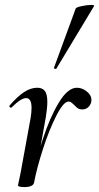

<svg xmlns="http://www.w3.org/2000/svg" viewBox="-20 -751 402 779"><path d="M292 -395Q313 -395 332 -380Q351 -365 351 -346Q351 -330 340.5 -318.5Q330 -307 314 -307Q303 -307 296 -311.5Q289 -316 281 -325Q276 -330 270.5 -334.5Q265 -339 258 -339Q238 -339 209 -282.5Q180 -226 154.5 -147Q129 -68 118 -9L108 -10Q124 -95 153 -184.5Q182 -274 218.5 -334.5Q255 -395 292 -395ZM53 1Q54 -5 59.5 -30Q65 -55 68 -74L104 -271Q108 -294 108 -313Q108 -353 86 -353Q65 -353 27 -315Q26 -314 24 -314Q21 -314 19 -317.5Q17 -321 19 -323Q51 -360 78 -377.5Q105 -395 131 -395Q152 -395 162 -382Q172 -369 172 -338Q172 -314 166 -276L118 -9Q116 -1 106 3.5Q96 8 79 8Q53 8 53 1ZM199 -476 287 -716Q288 -721 310.5 -726Q333 -731 350 -731Q363 -731 362 -727L209 -473Q208 -470 202.5 -472Q197 -474 199 -476Z"/></svg>

Font: Cormorant Infant Medium
Style: Italic
Weight: 500
Italic angle: -10°
Designer: Christian Thalmann (Catharsis Fonts)
Foundry: Catharsis Fonts
Version: Version 4.000